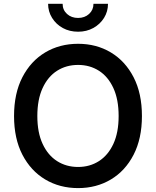

<svg xmlns="http://www.w3.org/2000/svg" viewBox="-20 -964 808 994"><path d="M384.3 9.8Q289.1 9.8 214.1 -34.9Q139.2 -79.6 95.9 -163.1Q52.7 -246.6 52.7 -363.3Q52.7 -480.5 95.9 -564.2Q139.2 -647.9 214.1 -692.6Q289.1 -737.3 384.3 -737.3Q479 -737.3 553.7 -692.6Q628.4 -647.9 671.6 -564.2Q714.8 -480.5 714.8 -363.3Q714.8 -246.6 671.6 -162.8Q628.4 -79.1 553.7 -34.7Q479 9.8 384.3 9.8ZM384.3 -99.6Q444.8 -99.6 492.2 -129.9Q539.6 -160.2 566.9 -219Q594.2 -277.8 594.2 -363.3Q594.2 -449.2 566.9 -508.3Q539.6 -567.4 492.2 -597.7Q444.8 -627.9 384.3 -627.9Q323.2 -627.9 275.6 -597.7Q228 -567.4 200.7 -508.3Q173.3 -449.2 173.3 -363.3Q173.3 -277.8 200.7 -219Q228 -160.2 275.6 -129.9Q323.2 -99.6 384.3 -99.6ZM384.3 -799.8Q340.3 -799.8 305.4 -818.8Q270.5 -837.9 249.8 -871.1Q229 -904.3 229 -944.3H304.2Q304.2 -912.6 326.9 -891.8Q349.6 -871.1 384.3 -871.1Q418.5 -871.1 441.2 -891.8Q463.9 -912.6 463.9 -944.3H539.1Q539.1 -904.3 518.6 -871.3Q498 -838.4 463.1 -819.1Q428.2 -799.8 384.3 -799.8Z"/></svg>

Font: Inter Cardless
Style: Medium
Weight: 500
Designer: Rasmus Andersson
Foundry: rsms
Version: Version 4.001;git-9221beed3